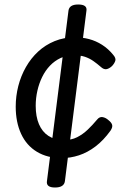

<svg xmlns="http://www.w3.org/2000/svg" viewBox="-20 -685 570 855"><path d="M255 19Q191 19 144.5 -9Q98 -37 74 -89Q50 -141 50 -210Q50 -257 61.5 -302Q73 -347 95.5 -386.5Q118 -426 150 -455.5Q182 -485 223.5 -502Q265 -519 314 -519Q346 -519 376.5 -511Q407 -503 434.5 -485.5Q462 -468 484 -441Q497 -426 493.5 -414.5Q490 -403 479 -391Q466 -379 454 -377Q442 -375 429 -387Q413 -401 396 -413Q379 -425 358.5 -432Q338 -439 309 -439Q276 -439 249.5 -426.5Q223 -414 202.5 -392.5Q182 -371 168 -342.5Q154 -314 146.5 -281Q139 -248 139 -214Q139 -166 153.5 -132Q168 -98 195.5 -80Q223 -62 262 -61Q298 -61 323.5 -74Q349 -87 370.5 -107.5Q392 -128 412 -152Q423 -166 437 -163.5Q451 -161 463 -150Q477 -139 479.5 -128.5Q482 -118 472 -103Q441 -60 405.5 -33Q370 -6 332 6.5Q294 19 255 19ZM225 150Q185 150 189 122L285 -638Q289 -665 328 -665Q369 -665 365 -638L269 122Q265 150 225 150Z"/></svg>

Font: Playwrite GB S
Style: Italic
Weight: 400
Italic angle: -7°
Designer: Veronika Burian, José Scaglione
Foundry: TypeTogether
Version: Version 1.000